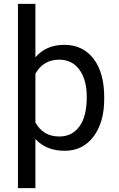

<svg xmlns="http://www.w3.org/2000/svg" viewBox="-20 -770 616 993"><path d="M519 -258.3Q519 -137.7 463.9 -64Q408.7 9.8 314.5 9.8Q218.3 9.8 163.1 -51.3V203.1H72.8V-750H163.1V-473.6Q218.3 -538.1 313 -538.1Q408.2 -538.1 463.6 -466.3Q519 -394.5 519 -266.6ZM428.7 -268.6Q428.7 -357.9 390.6 -409.7Q352.5 -461.4 286.1 -461.4Q204.1 -461.4 163.1 -388.7V-136.2Q203.6 -64 287.1 -64Q352.1 -64 390.4 -115.5Q428.7 -167 428.7 -268.6Z"/></svg>

Font: TypoPRO Roboto
Style: Regular
Weight: 400
Designer: Google
Version: Version 2.136; 2016